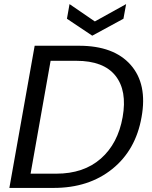

<svg xmlns="http://www.w3.org/2000/svg" viewBox="-20 -921 747 941"><path d="M367.2 -696.8Q538.1 -696.8 620.6 -602.8Q703.1 -508.8 673.8 -347.2Q645.5 -185.5 530.3 -92.8Q415 0 243.2 0H25.9L149.9 -696.8ZM129.9 -69.8H255.9Q390.1 -69.8 474.1 -143.6Q558.1 -217.3 581.1 -347.2Q604 -476.6 545.9 -549.8Q487.8 -623 354 -623H228ZM444.8 -815.9 598.1 -900.9 585 -829.1 432.1 -746.1 308.1 -829.1 320.8 -900.9Z"/></svg>

Font: Poppins
Style: Italic
Weight: 400
Italic angle: -10°
Designer: Ninad Kale (Devanagari), Jonny Pinhorn (Latin)
Foundry: Indian Type Foundry
Version: Version 3.200;PS 1.000;hotconv 16.6.54;makeotf.lib2.5.65590